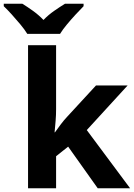

<svg xmlns="http://www.w3.org/2000/svg" viewBox="-71 -1000 711 1020"><path d="M227 -760V-420Q227 -389 224.5 -358.5Q222 -328 219 -297H221Q236 -318 252 -339.5Q268 -361 286 -380L439 -546H607L390 -309L620 0H448L291 -221L227 -170V0H78V-760ZM74 -820Q60 -843 37.5 -870Q15 -897 -8.5 -923Q-32 -949 -51 -967V-980H48Q74 -964 104 -942.5Q134 -921 160 -894Q186 -921 217 -942.5Q248 -964 274 -980H373V-967Q355 -949 331 -923Q307 -897 284.5 -870Q262 -843 248 -820Z"/></svg>

Font: Noto Sans IKEA
Style: Bold
Weight: 600
Designer: Monotype Design Team
Foundry: Monotype Imaging Inc.
Version: Version 2.001